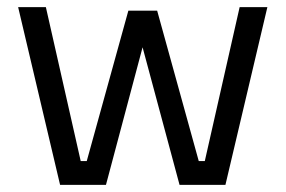

<svg xmlns="http://www.w3.org/2000/svg" viewBox="-20 -520 803 540"><path d="M149 0 31 -500H109L207 -67H224L341 -490H422L539 -67H556L654 -500H732L614 0H485L381 -387L278 0Z"/></svg>

Font: Cairo-CLs
Style: CLs-Regular
Weight: 400
Version: Version 3.130;gftools[0.9.24]